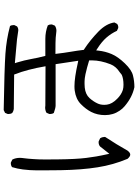

<svg xmlns="http://www.w3.org/2000/svg" viewBox="126 -853 748 1040"><g transform="rotate(-90 500.0 -333.0)"><path d="M560.5 -38.1Q545.4 -38.1 533.2 -41.5Q507.8 -49.3 484.9 -72.3Q456.5 -100.1 453.1 -128.4Q452.1 -135.7 452.1 -142.6Q452.1 -163.6 460.4 -180.2Q470.7 -202.1 488.8 -222.2Q508.8 -244.1 545.9 -248Q557.1 -249 564.9 -249Q572.8 -249 577.1 -249Q581.5 -249 586.9 -248.5Q592.3 -248 597.2 -247.6Q607.4 -246.1 617.7 -244.1Q653.3 -236.3 692.9 -224.1Q692.9 -213.4 692.9 -209Q692.9 -162.1 671.9 -108.4Q660.2 -78.6 628.9 -58.6L614.7 -47.4Q593.8 -38.1 560.5 -38.1ZM102.1 -583Q100.1 -567.9 98.6 -545.9Q97.2 -523.9 97.2 -478Q97.2 -432.1 98.1 -377.9Q100.1 -263.2 113.8 -178.2Q127 -93.8 159.7 -16.1Q172.4 -1.5 182.6 -1.5Q192.9 -1.5 204.1 -16.1Q236.8 -74.7 277.8 -136.7Q278.3 -138.2 278.3 -139.4Q278.3 -140.6 278.1 -142.1Q277.8 -143.6 277.6 -145.5Q277.3 -147.5 277.1 -149.7Q276.9 -151.9 276.1 -153.6Q275.4 -155.3 274.9 -157.2Q272.9 -161.1 271 -164.6L254.4 -172.4Q252.4 -172.9 250.5 -172.9Q235.8 -172.9 226.6 -165L187 -114.7Q177.2 -158.7 172.6 -185.5Q168 -212.4 164.6 -240.2Q157.7 -295.4 156.7 -391.6Q156.2 -423.3 156.2 -460.7Q156.2 -498 158.2 -524.4Q160.2 -556.2 162.6 -573.5Q165 -590.8 165 -599.6Q165 -621.6 155.8 -640.1L140.1 -647.9Q138.2 -648.4 136.7 -648.4Q123.5 -648.4 114.7 -641.6Q106 -613.3 102.1 -583ZM552.7 -303.7Q539.6 -303.7 528.8 -302.2Q483.4 -295.9 456.5 -269.5Q428.7 -242.2 413.6 -212.9Q396.5 -179.2 396.5 -138.2Q396.5 -93.8 420.4 -59.1Q430.7 -43.5 444.8 -31.7Q469.7 -10.7 494.9 2.2Q520 15.1 547.9 21Q580.6 21 611.3 13.2Q641.1 6.3 677 -31Q712.9 -68.4 727.3 -102.5Q741.7 -136.7 745.6 -172.9L747.1 -186L758.3 -178.7Q794.4 -155.8 816.7 -130.1Q838.9 -104.5 853 -73.7L867.7 -66.9Q869.6 -66.4 871.6 -66.4Q883.3 -66.4 890.6 -72.8L898.4 -87.4Q892.1 -131.8 848.6 -174.3Q802.2 -219.2 753.4 -251L750 -252.9Q745.6 -290 739.7 -323.5Q733.9 -356.9 728 -406.7H737.3Q796.9 -406.7 815.4 -405.3Q834 -403.8 847.7 -401.9Q850.1 -401.4 853 -401.4Q868.7 -401.4 880.9 -409.7L887.2 -424.8Q887.7 -427.2 887.7 -429.2Q887.7 -440.4 882.3 -448.2Q848.1 -461.4 809.6 -461.4Q804.7 -461.4 800.3 -461.4H799.8H717.3Q706.5 -502 700.2 -538.6Q693.8 -574.2 681.6 -614.7L677.7 -626.5Q730 -621.6 759.8 -619.1Q809.6 -615.7 848.1 -608.9Q852.5 -607.9 856.4 -607.9Q868.2 -607.9 877 -614.7L884.3 -629.9Q884.3 -630.9 884.3 -631.8Q884.3 -645 878.9 -652.8Q805.7 -672.4 728.5 -677.7Q651.4 -683.1 423.8 -687L408.7 -679.7L402.8 -666Q402.3 -663.6 402.3 -661.6Q402.3 -649.4 408.2 -640.6Q418 -633.8 429.2 -632.3L616.2 -630.4Q631.8 -590.3 641.6 -551.8Q651.9 -513.7 661.1 -460.4L448.2 -461.4Q441.9 -462.4 438.5 -462.4Q435.1 -462.4 432.4 -462.2Q429.7 -461.9 426.5 -461.4Q423.3 -460.9 420.4 -460Q414.6 -458.5 409.2 -455.1L402.8 -440.4Q402.3 -438 402.3 -436Q402.3 -424.3 408.2 -415.5Q434.6 -406.2 447.3 -405.8H672.4L690.9 -283.2L678.7 -285.6Q598.6 -303.7 552.7 -303.7ZM628.9 -58.6V-59.1Z"/></g></svg>

Font: NaikaiFont
Style: Light
Weight: 300
Version: Version 1.89